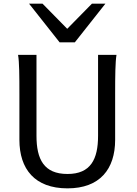

<svg xmlns="http://www.w3.org/2000/svg" viewBox="-20 -1011 743 1043"><path d="M512.7 -712.9V-273.4C512.7 -146 472.7 -65.9 346.7 -65.9C218.3 -65.9 178.2 -146 178.2 -273.4V-712.9H78.1C85 -673.8 85.4 -596.7 85.4 -500.5V-251.5C85.4 -92.8 168.5 12.2 346.7 12.2C522.9 12.2 605.5 -92.8 605.5 -251.5V-500.5C605.5 -601.6 606.4 -673.8 612.8 -712.9ZM137.7 -991.2 303.7 -781.2H386.7L552.7 -991.2H479.5L345.2 -854.5L210.9 -991.2Z"/></svg>

Font: Andika
Style: Regular
Weight: 400
Designer: Victor Gaultney, Annie Olsen, Julie Remington, Don Collingsworth, Eric Hays
Foundry: SIL International
Version: Version 1.000